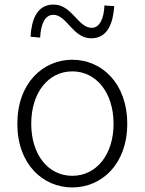

<svg xmlns="http://www.w3.org/2000/svg" viewBox="-20 -809 634 842"><path d="M297 13C426 13 538 -89 538 -266C538 -444 426 -547 297 -547C168 -547 56 -444 56 -266C56 -89 168 13 297 13ZM297 -38C192 -38 117 -130 117 -266C117 -403 192 -496 297 -496C402 -496 478 -403 478 -266C478 -130 402 -38 297 -38ZM380 -641C454 -641 476 -711 481 -782L438 -785C436 -730 418 -687 382 -687C322 -687 296 -789 215 -789C141 -789 118 -721 114 -648L156 -644C159 -702 176 -744 214 -744C273 -744 299 -641 380 -641Z"/></svg>

Font: GenYoGothic2 TW L
Style: Regular
Weight: 300
Version: Version 2.100;PS 2.1;hotconv 16.6.51;makeotf.lib2.5.65220 DE